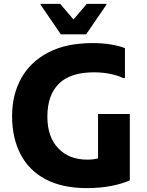

<svg xmlns="http://www.w3.org/2000/svg" viewBox="-20 -953 755 985"><path d="M42 -357Q42 -468 89.5 -552.5Q137 -637 229 -684.5Q321 -732 455 -732Q510 -732 553.5 -724Q597 -716 621 -706V-553H610Q588 -565 547.5 -573.5Q507 -582 462 -582Q342 -582 282.5 -524Q223 -466 223 -354Q223 -251 278.5 -192.5Q334 -134 428 -134Q462 -134 483 -141V-368H646V-28Q607 -10 550 1Q493 12 426 12Q298 12 212.5 -34Q127 -80 84.5 -163.5Q42 -247 42 -357ZM292 -777 188 -929V-933H289L357 -853L425 -933H526V-929L422 -777Z"/></svg>

Font: Kufam
Style: Bold
Weight: 700
Designer: Wael Morcos, Artur Schmal
Foundry: Original Type
Version: Version 1.300; ttfautohint (v1.8.3)